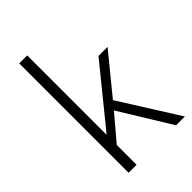

<svg xmlns="http://www.w3.org/2000/svg" viewBox="-233 -891 987 987"><g transform="rotate(-45 260.5 -397.5)"><path d="M100 0H158V-144L273 -280L445 0H509L307 -321L481 -534H415L160 -220H158V-795H100Z"/></g></svg>

Font: Noto Sans TC Light
Style: Regular
Weight: 300
Designer: Ryoko NISHIZUKA 西塚涼子 (kana, bopomofo & ideographs); Paul D. Hunt (Latin, Greek & Cyrillic); Sandoll Communications 산돌커뮤니
Foundry: Adobe
Version: Version 2.004;hotconv 1.0.118;makeotfexe 2.5.65603